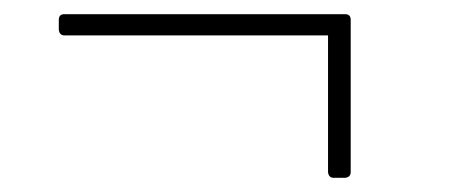

<svg xmlns="http://www.w3.org/2000/svg" viewBox="-20 -411 640 271"><path d="M467 -160H451Q444 -160 443 -168V-361H71Q64 -361 63 -369V-383Q63 -391 71 -391H467Q475 -391 475 -383V-168Q475 -161 467 -160Z"/></svg>

Font: YamahaIndonesia935. App Thin
Style: Regular
Weight: 100
Designer: Dalton Maag Ltd
Foundry: Dalton Maag Ltd
Version: Version 1.002